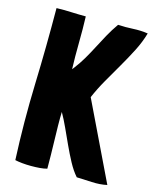

<svg xmlns="http://www.w3.org/2000/svg" viewBox="-107 -771 678 846"><g transform="rotate(15 231.5 -348.5)"><path d="M462 -695Q430 -700 394 -698Q358 -696 326 -698Q305 -668 288.5 -638Q272 -608 256.5 -578Q241 -548 224 -519Q207 -490 186 -463Q184 -461 182.5 -458.5Q181 -456 181 -457Q179 -514 180 -577Q181 -640 179 -697Q147 -697 112.5 -698.5Q78 -700 45 -699Q46 -524 40.5 -350.5Q35 -177 43 -5Q56 -2 75.5 0Q95 2 116 2Q137 2 156 0.5Q175 -1 189 -5Q189 -33 188.5 -66Q188 -99 187 -133Q186 -167 185.5 -200.5Q185 -234 186 -263Q202 -235 218 -200Q234 -165 250.5 -129Q267 -93 285 -59.5Q303 -26 324 -2Q356 -1 393.5 1Q431 3 463 -4L292 -359Q310 -401 334 -443Q358 -485 382.5 -527Q407 -569 428.5 -611Q450 -653 462 -695Z"/></g></svg>

Font: Londrina Solid
Style: Regular
Weight: 400
Designer: Marcelo Magalhaes
Foundry: Marcelo Magalhães
Version: Version 1.002